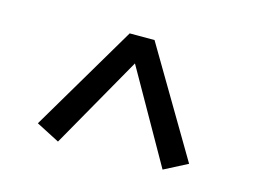

<svg xmlns="http://www.w3.org/2000/svg" viewBox="-56 -589 649 493"><g transform="rotate(15 268.5 -342.0)"><path d="M67 -216 235 -500H301L469 -216L407 -184L268 -429L129 -184Z"/></g></svg>

Font: Source Serif 4 Caption
Style: Regular
Weight: 400
Designer: Frank Grießhammer
Foundry: Adobe Systems Incorporated
Version: Version 4.004;hotconv 1.0.117;makeotfexe 2.5.65602